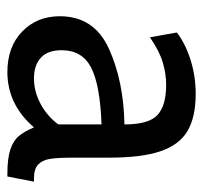

<svg xmlns="http://www.w3.org/2000/svg" viewBox="-35 -505 550 520"><g transform="rotate(90 240.0 -245.0)"><path d="M24 -132Q24 -225 112 -265Q200 -305 317 -307Q317 -373 291.5 -396.5Q266 -420 210 -420Q179 -420 148 -410.5Q117 -401 81 -376L68 -449Q98 -472 142 -486Q186 -500 234 -500Q297 -500 334.5 -478Q372 -456 389.5 -405Q407 -354 407 -265V-165Q407 -125 410.5 -104.5Q414 -84 426 -73Q438 -62 463 -62H472L458 10H451Q409 10 385 2Q361 -6 348.5 -21Q336 -36 325 -62Q263 10 175 10Q107 10 65.5 -30Q24 -70 24 -132ZM317 -128V-245Q209 -241 162.5 -216.5Q116 -192 116 -137Q116 -99 136.5 -80.5Q157 -62 192 -62Q228 -62 261.5 -80Q295 -98 317 -128Z"/></g></svg>

Font: Cabin
Style: Regular
Weight: 400
Designer: Pablo Impallari
Foundry: Pablo Impallari. http://www.impallari.com Igino Marini. http://www.ikern.com
Version: Version 2.001